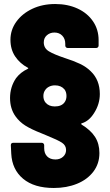

<svg xmlns="http://www.w3.org/2000/svg" viewBox="-20 -728 549 956"><path d="M248 208Q150 208 95 162Q40 116 36 37L34 -5Q34 -17 46 -17H188Q193 -17 196.5 -13.5Q200 -10 200 -5V10Q200 36 215 51Q230 66 256 66Q279 66 294 52.5Q309 39 309 19Q309 -4 288.5 -17.5Q268 -31 211 -54L187 -64Q136 -84 106.5 -102.5Q77 -121 57 -149Q30 -187 30 -240Q30 -295 60 -339Q83 -369 118 -385Q121 -387 121 -388Q121 -390 118 -391Q79 -412 55.5 -447Q32 -482 32 -530Q32 -579 61 -619.5Q90 -660 140.5 -684Q191 -708 255 -708Q317 -708 366 -685.5Q415 -663 443 -622Q471 -581 471 -528V-501Q471 -496 467.5 -492.5Q464 -489 459 -489H317Q312 -489 308.5 -492.5Q305 -496 305 -501V-510Q305 -535 290 -550.5Q275 -566 251 -566Q229 -566 213.5 -552.5Q198 -539 198 -517Q198 -488 223.5 -472.5Q249 -457 303 -439Q347 -425 378.5 -410Q410 -395 432 -373Q477 -330 477 -260Q477 -210 449 -166Q424 -125 387 -114Q384 -113 384 -111.5Q384 -110 386 -108Q432 -80 453.5 -46Q475 -12 475 34Q475 87 445 126.5Q415 166 363.5 187Q312 208 248 208ZM253 -198Q286 -198 301 -218Q311 -231 311 -250Q311 -270 301 -283Q284 -303 254 -303Q238 -303 225.5 -297Q213 -291 206 -281Q196 -268 196 -250Q196 -230 207 -217Q223 -198 253 -198Z"/></svg>

Font: LinhAnh ExtBd
Style: Regular
Weight: 800
Designer: Jeremy Tribby
Foundry: Tribby Type
Version: Version 1.408